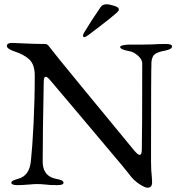

<svg xmlns="http://www.w3.org/2000/svg" viewBox="-20 -858 832 895"><path d="M12 0ZM582 -46Q574 -58 465.5 -186Q357 -314 308 -373Q228 -467 214 -484Q201 -500 193 -500Q188 -500 186 -493.5Q184 -487 184 -479Q179 -232 179 -104Q179 -36 243 -24Q260 -21 268 -17Q276 -13 276 -6Q276 5 247 5Q210 5 190 2Q170 0 153 0Q138 0 118 2Q79 5 62 5Q33 5 33 -6Q33 -12 40.5 -16Q48 -20 66 -25Q117 -39 124 -107Q131 -172 136.5 -282.5Q142 -393 142 -507Q142 -556 117.5 -580Q93 -604 43 -620Q34 -623 23 -629.5Q12 -636 12 -644Q12 -652 19.5 -655Q27 -658 35 -658L105 -655Q153 -653 189 -653Q197 -653 201.5 -649.5Q206 -646 213 -636Q225 -619 382 -428Q539 -237 606 -156Q623 -136 631 -136Q640 -136 641 -157Q643 -233 643 -564Q642 -582 622.5 -599Q603 -616 585 -619Q540 -627 540 -639Q540 -644 553 -647Q566 -650 581 -650H638L688 -651Q720 -653 753 -653Q782 -653 782 -642Q782 -628 749 -622Q712 -615 700 -604Q688 -593 686 -568Q684 -532 684 -105Q684 -65 688 -29L689 -8Q689 17 668 17Q656 17 629.5 0Q603 -17 582 -46ZM367 -691Q367 -698 372 -706Q407 -764 449 -825Q458 -838 476 -838Q490 -838 512 -831Q534 -824 534 -815Q534 -810 530.5 -805.5Q527 -801 521 -796Q499 -776 436 -728L391 -694Q379 -685 373 -685Q367 -685 367 -691Z"/></svg>

Font: EB Garamond
Style: Regular
Weight: 400
Designer: Georg Duffner and Octavio Pardo
Foundry: Georg Duffner
Version: Version 1.000; ttfautohint (v1.6)